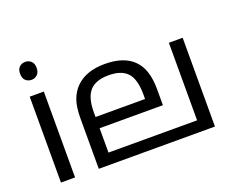

<svg xmlns="http://www.w3.org/2000/svg" viewBox="-118 -931 1353 1126"><g transform="rotate(-20 558.5 -368.5)"><path d="M173 -536V0H85V-536ZM130 -737Q150 -737 165.5 -723.5Q181 -710 181 -681Q181 -653 165.5 -639Q150 -625 130 -625Q108 -625 93 -639Q78 -653 78 -681Q78 -710 93 -723.5Q108 -737 130 -737Z M1046 -554V0H321V-313Q321 -387 337.5 -431Q354 -475 384 -504Q416 -535 460.5 -550.5Q505 -566 563 -566Q623 -566 667.5 -551Q712 -536 741 -507Q773 -476 787.5 -429.5Q802 -383 802 -322V-222H407V-70H960V-554ZM562 -496Q481 -496 444 -454.5Q407 -413 407 -321V-292H716V-320Q716 -415 679 -455.5Q642 -496 562 -496Z"/></g></svg>

Font: lmalayalam15
Style: Book
Weight: 400
Designer: Jelle Bosma - Monotype Design Team
Foundry: Monotype Imaging Inc.
Version: Version 2.003